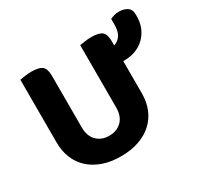

<svg xmlns="http://www.w3.org/2000/svg" viewBox="-145 -835 1063 1028"><g transform="rotate(-30 387.0 -321.5)"><path d="M591 -419V-220Q591 -166 573 -122.5Q555 -79 521 -48Q487 -17 438 0Q389 17 327 17Q265 17 216.5 0Q168 -17 134 -48Q100 -79 82 -122.5Q64 -166 64 -220V-608Q75 -610 95.5 -613Q116 -616 137 -616Q182 -616 201.5 -601Q221 -586 221 -542V-223Q221 -169 250.5 -139.5Q280 -110 327 -110Q375 -110 404.5 -139.5Q434 -169 434 -223V-608Q445 -610 465.5 -613Q486 -616 507 -616Q552 -616 571.5 -601Q591 -586 591 -542V-516Q617 -524 632.5 -547Q648 -570 648 -613V-647Q661 -653 673.5 -656.5Q686 -660 704 -660Q733 -660 753.5 -646.5Q774 -633 774 -600V-593Q774 -551 760 -519Q746 -487 722 -464.5Q698 -442 666.5 -430.5Q635 -419 600 -419Z"/></g></svg>

Font: Baloo Paaji 2
Style: Bold
Weight: 700
Designer: Shuchita Grover, Noopur Datye and Ek Type
Foundry: Ek Type
Version: Version 1.640;hotconv 1.0.111;makeotfexe 2.5.65597; ttfautoh